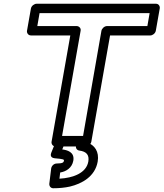

<svg xmlns="http://www.w3.org/2000/svg" viewBox="-20 -756 872 1024"><path d="M766 -617H551C536 -617 523 -603 521 -592L422 -25H310L410 -592C413 -607 400 -617 389 -617H179L191 -686H778ZM782 -567C793 -567 808 -577 811 -592L832 -711C834 -722 827 -736 812 -736H175C164 -736 148 -726 145 -711L124 -592C122 -581 130 -567 145 -567H355L255 0C253 11 261 25 276 25H438C449 25 464 15 467 0L567 -567ZM297 197 301 164C332 159 364 140 371 101C379 54 337 44 312 41L321 19H386C382 31 388 45 403 47C441 52 457 70 451 106C440 167 370 193 297 197ZM321 101C320 109 316 116 283 116C267 116 255 129 253 142L243 224C242 236 250 248 264 248C296 248 326 245 353 239C416 224 487 186 501 106C510 53 485 17 443 3L445 -1C455 -28 433 -31 426 -31H310C300 -31 287 -24 282 -12L254 57C243 83 264 87 271 88C320 92 322 95 321 101Z"/></svg>

Font: Asimov
Style: WidOuIt
Weight: 500
Designer: Google
Version: Version 2.000980; 2014